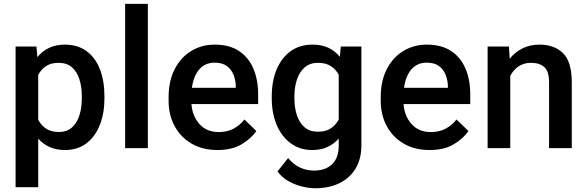

<svg xmlns="http://www.w3.org/2000/svg" viewBox="-20 -770 3052 998"><path d="M522.9 -269V-258.8Q522.9 -182.1 499.3 -121.3Q475.6 -60.5 429.7 -25.4Q383.8 9.8 317.9 9.8Q272.9 9.8 238.3 -5.6Q203.6 -21 178.7 -49.3V203.1H61V-528.3H169.4L174.3 -473.1Q199.7 -504.4 235.1 -521.2Q270.5 -538.1 316.9 -538.1Q383.8 -538.1 429.7 -504.4Q475.6 -470.7 499.3 -410.2Q522.9 -349.6 522.9 -269ZM405.3 -258.8V-269Q405.3 -317.4 393.1 -356.9Q380.9 -396.5 354.2 -419.9Q327.6 -443.4 285.2 -443.4Q245.1 -443.4 219.2 -426.3Q193.4 -409.2 178.7 -380.4V-147.5Q193.4 -119.1 219.2 -101.6Q245.1 -84 286.1 -84Q328.6 -84 354.7 -107.9Q380.9 -131.8 393.1 -171.6Q405.3 -211.4 405.3 -258.8Z M748.5 -750V0H630.4V-750Z M1110.4 9.8Q1032.2 9.8 975.1 -23.9Q918 -57.6 887.2 -115.5Q856.4 -173.3 856.4 -246.1V-265.6Q856.4 -348.6 887.7 -409.9Q918.9 -471.2 973.4 -504.6Q1027.8 -538.1 1096.2 -538.1Q1171.9 -538.1 1221.9 -505.1Q1272 -472.2 1296.9 -413.8Q1321.8 -355.5 1321.8 -279.3V-229H975.1Q980 -166 1017.1 -124.8Q1054.2 -83.5 1117.2 -83.5Q1159.7 -83.5 1192.9 -100.6Q1226.1 -117.7 1250.5 -148.9L1312.5 -88.9Q1287.1 -51.3 1237.3 -20.8Q1187.5 9.8 1110.4 9.8ZM1095.7 -444.3Q1045.9 -444.3 1015.9 -409.4Q985.8 -374.5 977.5 -313.5H1205.6V-322.8Q1204.6 -354.5 1193.4 -382.3Q1182.1 -410.2 1158.4 -427.2Q1134.8 -444.3 1095.7 -444.3Z M1392.6 -258.3V-268.6Q1392.6 -349.1 1418.2 -409.7Q1443.8 -470.2 1491.2 -504.2Q1538.6 -538.1 1604 -538.1Q1652.3 -538.1 1687.3 -521.5Q1722.2 -504.9 1746.6 -474.6L1751.5 -528.3H1858.4V-14.6Q1858.4 56.6 1828.1 106.4Q1797.9 156.2 1743.7 182.4Q1689.5 208.5 1618.2 208.5Q1587.9 208.5 1551 199.7Q1514.2 190.9 1479.7 171.6Q1445.3 152.3 1422.4 121.1L1477.5 51.8Q1505.9 85.4 1540 101.1Q1574.2 116.7 1611.8 116.7Q1671.9 116.7 1706.3 83.5Q1740.7 50.3 1740.7 -12.2V-49.8Q1715.8 -21.5 1681.9 -5.9Q1647.9 9.8 1603 9.8Q1538.6 9.8 1491.2 -25.1Q1443.8 -60.1 1418.2 -120.6Q1392.6 -181.2 1392.6 -258.3ZM1510.3 -268.6V-258.3Q1510.3 -210.4 1523.2 -171.1Q1536.1 -131.8 1563 -108.6Q1589.8 -85.4 1632.3 -85.4Q1673.3 -85.4 1699.5 -102.8Q1725.6 -120.1 1740.7 -148.9V-381.3Q1725.6 -409.7 1699.5 -426.5Q1673.3 -443.4 1633.3 -443.4Q1590.8 -443.4 1563.7 -419.7Q1536.6 -396 1523.4 -356.4Q1510.3 -316.9 1510.3 -268.6Z M2212.9 9.8Q2134.8 9.8 2077.6 -23.9Q2020.5 -57.6 1989.7 -115.5Q1959 -173.3 1959 -246.1V-265.6Q1959 -348.6 1990.2 -409.9Q2021.5 -471.2 2075.9 -504.6Q2130.4 -538.1 2198.7 -538.1Q2274.4 -538.1 2324.5 -505.1Q2374.5 -472.2 2399.4 -413.8Q2424.3 -355.5 2424.3 -279.3V-229H2077.6Q2082.5 -166 2119.6 -124.8Q2156.7 -83.5 2219.7 -83.5Q2262.2 -83.5 2295.4 -100.6Q2328.6 -117.7 2353 -148.9L2415 -88.9Q2389.6 -51.3 2339.8 -20.8Q2290 9.8 2212.9 9.8ZM2198.2 -444.3Q2148.4 -444.3 2118.4 -409.4Q2088.4 -374.5 2080.1 -313.5H2308.1V-322.8Q2307.1 -354.5 2295.9 -382.3Q2284.7 -410.2 2261 -427.2Q2237.3 -444.3 2198.2 -444.3Z M2739.7 -443.4Q2702.6 -443.4 2675.3 -424.8Q2647.9 -406.2 2632.3 -375.5V0H2514.6V-528.3H2625.5L2629.4 -464.8Q2657.2 -499.5 2696.5 -518.8Q2735.8 -538.1 2784.2 -538.1Q2860.8 -538.1 2906.5 -493.7Q2952.1 -449.2 2952.1 -341.3V0H2834V-341.8Q2834 -398.4 2809.8 -420.9Q2785.6 -443.4 2739.7 -443.4Z"/></svg>

Font: Vazirmatn FD Medium
Style: Regular
Weight: 500
Designer: Saber Rastikerdar
Foundry: Saber Rastikerdar
Version: Version 33.003